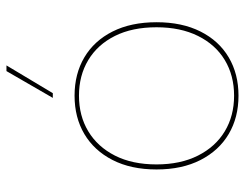

<svg xmlns="http://www.w3.org/2000/svg" viewBox="-104 -662 776 609"><g transform="rotate(-90 284.5 -358.0)"><path d="M285 -510Q354 -510 406.5 -479Q459 -448 488.5 -389.5Q518 -331 518 -250Q518 -169 488.5 -110.5Q459 -52 406.5 -21Q354 10 285 10Q216 10 163.5 -21Q111 -52 81 -110.5Q51 -169 51 -250Q51 -331 81 -389.5Q111 -448 163.5 -479Q216 -510 285 -510ZM285 -496Q221 -496 172 -466.5Q123 -437 95 -382Q67 -327 67 -250Q67 -174 95 -118.5Q123 -63 172 -33.5Q221 -4 285 -4Q349 -4 398 -33.5Q447 -63 474.5 -118.5Q502 -174 502 -250Q502 -327 474.5 -382Q447 -437 398 -466.5Q349 -496 285 -496ZM363 -726H381L293 -579H278Z"/></g></svg>

Font: Work Sans Thin
Style: Regular
Weight: 250
Designer: Wei Huang
Foundry: Wei Huang
Version: Version 2.012